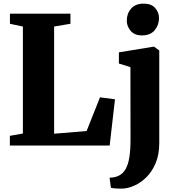

<svg xmlns="http://www.w3.org/2000/svg" viewBox="-20 -820 994 1082"><path d="M35.5 0V-54.5L109 -67.5V-670.5L36 -686V-743H377V-686L285 -670.5V-66.5L468 -81.5L543.5 -271.5L628 -260.5L598 0ZM667 243Q654 243 641.2 242.5Q628.5 242 619 240.8Q609.5 239.5 605 238L597.5 181.5Q605 181.5 619.5 179.5Q634 177.5 649.5 170Q673.5 158 688 132.5Q702.5 107 709 66.2Q715.5 25.5 715.5 -31L715 -441.5L650 -462V-525L842.5 -556.5H849L877.5 -535.5V-13.5Q877.5 50.5 857.5 98.5Q837.5 146.5 805.5 178.2Q773.5 210 736.8 226.2Q700 242.5 667 243ZM779.5 -620.5Q738 -620.5 716.2 -646.2Q694.5 -672 694.5 -703.5Q694.5 -743.5 718.8 -771.5Q743 -799.5 790 -799.5H791Q832.5 -799.5 854.2 -775Q876 -750.5 876 -718.5Q876 -679 851.8 -649.8Q827.5 -620.5 780.5 -620.5Z"/></svg>

Font: Merriweather 48pt Black
Style: Regular
Weight: 900
Version: Version 2.100